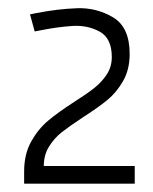

<svg xmlns="http://www.w3.org/2000/svg" viewBox="-20 -874 369 462"><path d="M38.1 -461.9Q38.1 -502.9 54.9 -533.2Q71.8 -563.5 95.9 -583.7Q120.1 -604 158.7 -628.9Q189.5 -648.4 207.3 -662.6Q225.1 -676.8 237.1 -695.1Q249 -713.4 249 -736.8Q249 -782.2 219.5 -798.1Q189.9 -814 153.6 -811.5Q117.2 -809.1 73.7 -800.3Q70.8 -799.8 68.4 -799.3Q65.9 -798.8 63.5 -798.3L52.2 -839.4Q58.1 -840.3 66.4 -842.3Q118.2 -852.5 165 -854.2Q211.9 -856 252 -832.3Q292 -808.6 292 -744.1Q292 -707 276.4 -679.4Q260.7 -651.9 238.8 -633.8Q216.8 -615.7 179.7 -591.8Q147 -570.3 128.7 -555.9Q110.4 -541.5 97.9 -521.2Q85.4 -501 85.4 -474.6H304.2V-432.1H38.1Z"/></svg>

Font: DavidDev Light
Style: Regular
Weight: 300
Designer: David.dev
Foundry: David.dev
Version: Version 1.001;FEAKit 1.0